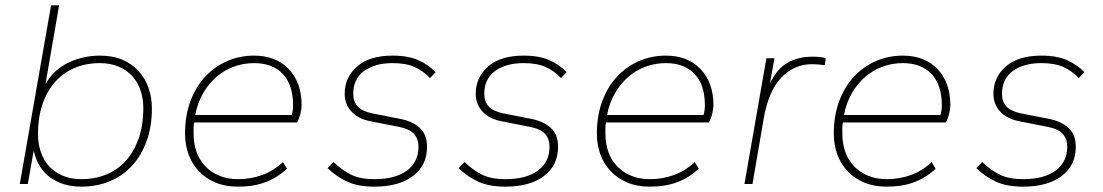

<svg xmlns="http://www.w3.org/2000/svg" viewBox="-20 -688 4126 718"><path d="M284 10Q216 10 168.5 -24Q121 -58 106 -125L84 0H54L171 -668H201L150 -373Q180 -427 235.5 -453.5Q291 -480 354 -480Q402 -480 438 -464.5Q474 -449 498.5 -422Q523 -395 535.5 -359Q548 -323 548 -282Q548 -215 528.5 -161Q509 -107 474.5 -69Q440 -31 391 -10.5Q342 10 284 10ZM284 -18Q337 -18 380 -36.5Q423 -55 453 -89.5Q483 -124 499.5 -173Q516 -222 516 -282Q516 -319 505.5 -350Q495 -381 474.5 -403.5Q454 -426 423.5 -439Q393 -452 354 -452Q301 -452 258 -433.5Q215 -415 185 -380.5Q155 -346 138.5 -297Q122 -248 122 -188Q122 -151 132.5 -120Q143 -89 163.5 -66.5Q184 -44 214.5 -31Q245 -18 284 -18Z M870 10Q822 10 785.5 -5.5Q749 -21 723.5 -48Q698 -75 685 -111Q672 -147 672 -188Q672 -256 692.5 -310.5Q713 -365 748.5 -402.5Q784 -440 830.5 -460Q877 -480 930 -480Q1012 -480 1060 -429.5Q1108 -379 1108 -294Q1108 -282 1103.5 -263Q1099 -244 1091 -230H706Q704 -219 704 -209Q704 -199 704 -188Q704 -151 715 -120Q726 -89 747.5 -66.5Q769 -44 800 -31Q831 -18 870 -18Q918 -18 960.5 -33.5Q1003 -49 1038 -82L1053 -57Q1018 -24 973.5 -7Q929 10 870 10ZM930 -452Q891 -452 855 -439Q819 -426 790 -401Q761 -376 740 -340Q719 -304 710 -258H1071Q1076 -275 1076 -294Q1076 -371 1037.5 -411.5Q999 -452 930 -452Z M1380 10Q1320 10 1280 -8Q1240 -26 1205 -59L1227 -82Q1261 -50 1294.5 -34Q1328 -18 1380 -18Q1458 -18 1501.5 -50Q1545 -82 1545 -139Q1545 -168 1528.5 -187Q1512 -206 1470 -214L1368 -234Q1320 -243 1294.5 -270.5Q1269 -298 1269 -337Q1269 -399 1315.5 -439.5Q1362 -480 1448 -480Q1507 -480 1545.5 -462.5Q1584 -445 1609 -418L1588 -396Q1564 -422 1531.5 -437Q1499 -452 1448 -452Q1382 -452 1341.5 -422.5Q1301 -393 1301 -337Q1301 -308 1317.5 -290Q1334 -272 1372 -264L1474 -244Q1522 -235 1549.5 -210Q1577 -185 1577 -139Q1577 -70 1524.5 -30Q1472 10 1380 10Z M1870 10Q1810 10 1770 -8Q1730 -26 1695 -59L1717 -82Q1751 -50 1784.5 -34Q1818 -18 1870 -18Q1948 -18 1991.5 -50Q2035 -82 2035 -139Q2035 -168 2018.5 -187Q2002 -206 1960 -214L1858 -234Q1810 -243 1784.5 -270.5Q1759 -298 1759 -337Q1759 -399 1805.5 -439.5Q1852 -480 1938 -480Q1997 -480 2035.5 -462.5Q2074 -445 2099 -418L2078 -396Q2054 -422 2021.5 -437Q1989 -452 1938 -452Q1872 -452 1831.5 -422.5Q1791 -393 1791 -337Q1791 -308 1807.5 -290Q1824 -272 1862 -264L1964 -244Q2012 -235 2039.5 -210Q2067 -185 2067 -139Q2067 -70 2014.5 -30Q1962 10 1870 10Z M2410 10Q2362 10 2325.5 -5.5Q2289 -21 2263.5 -48Q2238 -75 2225 -111Q2212 -147 2212 -188Q2212 -256 2232.5 -310.5Q2253 -365 2288.5 -402.5Q2324 -440 2370.5 -460Q2417 -480 2470 -480Q2552 -480 2600 -429.5Q2648 -379 2648 -294Q2648 -282 2643.5 -263Q2639 -244 2631 -230H2246Q2244 -219 2244 -209Q2244 -199 2244 -188Q2244 -151 2255 -120Q2266 -89 2287.5 -66.5Q2309 -44 2340 -31Q2371 -18 2410 -18Q2458 -18 2500.5 -33.5Q2543 -49 2578 -82L2593 -57Q2558 -24 2513.5 -7Q2469 10 2410 10ZM2470 -452Q2431 -452 2395 -439Q2359 -426 2330 -401Q2301 -376 2280 -340Q2259 -304 2250 -258H2611Q2616 -275 2616 -294Q2616 -371 2577.5 -411.5Q2539 -452 2470 -452Z M2764 0 2846 -470H2876L2859 -375Q2886 -432 2926 -454Q2966 -476 3017 -476Q3054 -476 3068 -470L3064 -444Q3052 -446 3040.5 -447Q3029 -448 3017 -448Q2950 -448 2902 -398Q2854 -348 2836 -245L2794 0Z M3296 10Q3248 10 3211.5 -5.5Q3175 -21 3149.5 -48Q3124 -75 3111 -111Q3098 -147 3098 -188Q3098 -256 3118.5 -310.5Q3139 -365 3174.5 -402.5Q3210 -440 3256.5 -460Q3303 -480 3356 -480Q3438 -480 3486 -429.5Q3534 -379 3534 -294Q3534 -282 3529.5 -263Q3525 -244 3517 -230H3132Q3130 -219 3130 -209Q3130 -199 3130 -188Q3130 -151 3141 -120Q3152 -89 3173.5 -66.5Q3195 -44 3226 -31Q3257 -18 3296 -18Q3344 -18 3386.5 -33.5Q3429 -49 3464 -82L3479 -57Q3444 -24 3399.5 -7Q3355 10 3296 10ZM3356 -452Q3317 -452 3281 -439Q3245 -426 3216 -401Q3187 -376 3166 -340Q3145 -304 3136 -258H3497Q3502 -275 3502 -294Q3502 -371 3463.5 -411.5Q3425 -452 3356 -452Z M3806 10Q3746 10 3706 -8Q3666 -26 3631 -59L3653 -82Q3687 -50 3720.5 -34Q3754 -18 3806 -18Q3884 -18 3927.5 -50Q3971 -82 3971 -139Q3971 -168 3954.5 -187Q3938 -206 3896 -214L3794 -234Q3746 -243 3720.5 -270.5Q3695 -298 3695 -337Q3695 -399 3741.5 -439.5Q3788 -480 3874 -480Q3933 -480 3971.5 -462.5Q4010 -445 4035 -418L4014 -396Q3990 -422 3957.5 -437Q3925 -452 3874 -452Q3808 -452 3767.5 -422.5Q3727 -393 3727 -337Q3727 -308 3743.5 -290Q3760 -272 3798 -264L3900 -244Q3948 -235 3975.5 -210Q4003 -185 4003 -139Q4003 -70 3950.5 -30Q3898 10 3806 10Z"/></svg>

Font: Celebes Thin
Style: Italic
Weight: 250
Italic angle: -10°
Designer: Anugrah Pasau
Foundry: Lafontype
Version: Version 1.000; ttfautohint (v1.8.4)